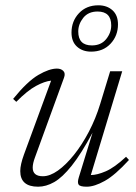

<svg xmlns="http://www.w3.org/2000/svg" viewBox="-20 -695 512 725"><path d="M277.5 -25 329.5 -194Q286.5 -114 251 -69.5Q215.5 -25 184.8 -7.5Q154 10 124 10Q56.5 10 56.5 -49Q56.5 -73 70.5 -111.5L173 -390.5Q148.5 -388 116 -370.5Q83.5 -353 41.5 -310.5L29.5 -321.5Q83.5 -388 124.8 -412Q166 -436 195 -436Q210.5 -436 219.2 -427Q228 -418 221.5 -401L112 -100.5Q103.5 -78 103.5 -62Q103.5 -29.5 142 -29.5Q168.5 -29.5 198.8 -51Q229 -72.5 259.2 -110.2Q289.5 -148 315.5 -197.5Q341.5 -247 358.5 -303L396 -426H441.5L323 -34Q346.5 -34 379.5 -48.2Q412.5 -62.5 456 -103L467 -91Q414.5 -33.5 375.5 -11.8Q336.5 10 307.5 10Q282.5 10 277 2.2Q271.5 -5.5 277.5 -25ZM351.5 -675Q384 -675 404.8 -656.2Q425.5 -637.5 425.5 -603Q425.5 -560 397.5 -530Q369.5 -500 324 -500Q291.5 -500 270.8 -518.8Q250 -537.5 250 -572Q250 -615 278 -645Q306 -675 351.5 -675ZM327 -523.5Q361.5 -523.5 380.8 -547.2Q400 -571 400 -599Q400 -651.5 348.5 -651.5Q313.5 -651.5 294.5 -627.8Q275.5 -604 275.5 -576Q275.5 -523.5 327 -523.5Z"/></svg>

Font: Newsreader 16pt Light
Style: Italic
Weight: 300
Italic angle: -17°
Designer: Hugues Gentile
Foundry: Production Type
Version: Version 1.003; ttfautohint (v1.8.3)